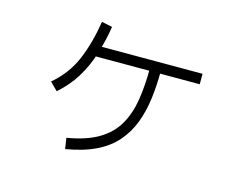

<svg xmlns="http://www.w3.org/2000/svg" viewBox="-90 -753 1180 922"><g transform="rotate(15 500.0 -292.0)"><path d="M842 -494V-442H302V-494ZM298 26 290 -28Q386 -44 445.5 -79.5Q505 -115 536.5 -169.5Q568 -224 579.5 -296Q591 -368 591 -457H645Q645 -383 636.5 -317Q628 -251 607 -195Q586 -139 547.5 -94Q509 -49 448 -19Q387 11 298 26ZM187 -232 149 -270Q223 -333 258.5 -417.5Q294 -502 311 -610L364 -599Q352 -524 331 -458Q310 -392 275.5 -335.5Q241 -279 187 -232Z"/></g></svg>

Font: Murecho Thin Light
Style: Regular
Weight: 300
Version: Version 1.010